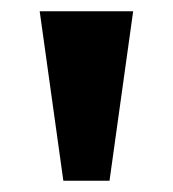

<svg xmlns="http://www.w3.org/2000/svg" viewBox="-20 -743 307 341"><path d="M216.5 -723 174.5 -422H92.5L50.5 -723Z"/></svg>

Font: Public Sans ExtraBold
Style: Regular
Weight: 800
Designer: The Public Sans Project Authors: Dan O. Williams and USWDS (Libre Franklin designed by Pablo Impallari and Rodrigo Fuenz
Version: Version 1.007